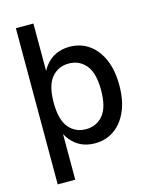

<svg xmlns="http://www.w3.org/2000/svg" viewBox="-130 -798 832 1057"><g transform="rotate(-15 286.0 -270.0)"><path d="M323 10Q239 10 188 -50.5Q137 -111 137 -221V-309Q137 -419 188 -479.5Q239 -540 323 -540Q385 -540 432.5 -507Q480 -474 507 -412.5Q534 -351 534 -265Q534 -179 507 -117.5Q480 -56 432.5 -23Q385 10 323 10ZM65 175V-715H165V-407L150 -265L165 -122V175ZM295 -78Q355 -78 392.5 -122.5Q430 -167 430 -265Q430 -363 392.5 -407.5Q355 -452 295 -452Q235 -452 197.5 -407.5Q160 -363 160 -265Q160 -167 197.5 -122.5Q235 -78 295 -78Z"/></g></svg>

Font: Radio Canada Big
Style: Regular
Weight: 400
Designer: Étienne Aubert Bonn
Foundry: Coppers and Brasses
Version: Version 1.001